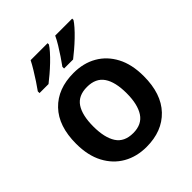

<svg xmlns="http://www.w3.org/2000/svg" viewBox="-213 -898 1039 1039"><g transform="rotate(-45 307.0 -378.0)"><path d="M566 -272Q566 -137 496 -63.5Q426 10 306 10Q231 10 173 -23Q115 -56 81.5 -119Q48 -182 48 -272Q48 -407 118 -480Q188 -553 309 -553Q385 -553 442.5 -520Q500 -487 533 -424.5Q566 -362 566 -272ZM180 -272Q180 -187 210 -140.5Q240 -94 308 -94Q374 -94 404.5 -140.5Q435 -187 435 -272Q435 -358 404.5 -403Q374 -448 307 -448Q240 -448 210 -403Q180 -358 180 -272ZM512 -756Q504 -743 486.5 -723Q469 -703 446 -681Q423 -659 400 -639.5Q377 -620 359 -606H290V-619Q304 -638 321.5 -664Q339 -690 355.5 -717Q372 -744 382 -766H512ZM324 -756Q316 -743 298.5 -723Q281 -703 258 -681Q235 -659 212 -639.5Q189 -620 171 -606H102V-619Q116 -638 133 -664Q150 -690 166.5 -717Q183 -744 194 -766H324Z"/></g></svg>

Font: Noto Sans Adlam Unjoined SemiBold
Style: Regular
Weight: 600
Version: Version 3.001